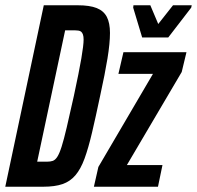

<svg xmlns="http://www.w3.org/2000/svg" viewBox="-29 -708 747 728"><path d="M-9 0 137 -688H266Q311 -688 337.5 -677.5Q364 -667 376 -644Q388 -621 388 -583Q388 -544 378.5 -486Q369 -428 351 -346Q334 -265 320 -205.5Q306 -146 291.5 -106.5Q277 -67 257 -43.5Q237 -20 208 -10Q179 0 135 0ZM112 -95H150Q162 -95 171 -98Q180 -101 188 -113Q196 -125 204.5 -151.5Q213 -178 224 -225Q235 -272 251 -344Q271 -437 279.5 -487Q288 -537 288 -558Q288 -570 285.5 -577Q283 -584 279 -587.5Q275 -591 268.5 -592Q262 -593 255 -593H218ZM327 0 344 -75 551 -428H420L439 -510H678L660 -435L452 -82H587L570 0ZM510 -566 476 -679 477 -688H541L571 -617L627 -688H698L696 -679L609 -566Z"/></svg>

Font: Saira UltraCondensed
Style: Bold Italic
Weight: 700
Width: 1
Italic angle: -12°
Designer: Hector Gatti with collaboration of the Omnibus-Type team
Foundry: Omnibus-Type
Version: Version 1.101